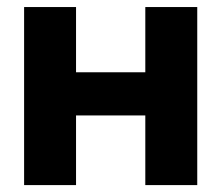

<svg xmlns="http://www.w3.org/2000/svg" viewBox="-20 -536 641 556"><path d="M442.5 -201.7H158.1V-326.7H442.5ZM200.2 0H49.8V-515.6H200.2ZM551.2 0H400.8V-515.6H551.2Z"/></svg>

Font: Intratopia Thin
Style: Regular
Weight: 100
Designer: Rasmus Andersson
Foundry: rsms
Version: Version 3.000;Glyphs 3.2.3 (3260)